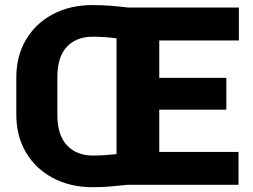

<svg xmlns="http://www.w3.org/2000/svg" viewBox="-20 -741 1014 770"><path d="M351.6 -720.7Q388.7 -720.7 424.6 -717.8Q460.4 -714.8 493.2 -710.9H938V-578.6H618.7V-428.7H887.7V-301.3H618.7V-131.8H936.5V0H493.2Q460.4 3.4 425 6.6Q389.6 9.8 352.5 9.8Q261.7 9.8 192.4 -27.1Q123 -64 84.2 -129.6Q45.4 -195.3 45.4 -281.2V-429.7Q45.4 -516.1 84 -581.5Q122.6 -647 191.7 -683.8Q260.7 -720.7 351.6 -720.7ZM210 -281.2Q210 -199.2 248.5 -158.2Q287.1 -117.2 352.5 -117.2Q377 -117.2 400.9 -118.9Q424.8 -120.6 447.3 -123V-587.4Q424.8 -590.3 400.6 -592Q376.5 -593.8 351.6 -593.8Q286.1 -593.8 248 -553.2Q210 -512.7 210 -430.7Z"/></svg>

Font: Vazirmatn FD Black
Style: Regular
Weight: 900
Designer: Saber Rastikerdar
Foundry: Saber Rastikerdar
Version: Version 33.003